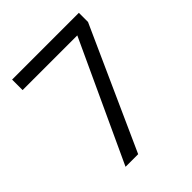

<svg xmlns="http://www.w3.org/2000/svg" viewBox="-197 -840 966 966"><g transform="rotate(-45 286.0 -357.0)"><path d="M139.2 0 435.1 -639.2H45.9V-713.9H521V-648.9L229 0Z"/></g></svg>

Font: f06597129
Style: Regular
Weight: 400
Foundry: Ascender Corporation
Version: Version 1.10